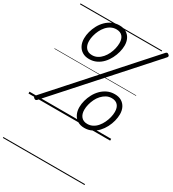

<svg xmlns="http://www.w3.org/2000/svg" viewBox="-338 -1187 1669 1857"><g transform="rotate(30 496.5 -258.0)"><path d="M340 -581Q295 -581 263.5 -600.5Q232 -620 215.5 -653.5Q199 -687 199 -731Q199 -768 209.5 -807Q220 -846 239.5 -882.5Q259 -919 288 -948Q317 -977 353.5 -994Q390 -1011 435 -1011Q480 -1011 510.5 -992.5Q541 -974 557.5 -941.5Q574 -909 574 -866Q574 -831 564 -792Q554 -753 534.5 -715Q515 -677 487 -647Q459 -617 422 -599Q385 -581 340 -581ZM346 -628Q378 -628 405 -642.5Q432 -657 453.5 -682Q475 -707 489.5 -737.5Q504 -768 511.5 -800Q519 -832 519 -862Q519 -910 495.5 -936.5Q472 -963 428 -963Q396 -963 368.5 -949Q341 -935 319.5 -910.5Q298 -886 283.5 -856Q269 -826 261 -794Q253 -762 253 -733Q253 -685 277 -656.5Q301 -628 346 -628ZM105 11Q97 19 89.5 19.5Q82 20 73 13Q63 5 62.5 -2Q62 -9 69 -17L951 -1003Q959 -1011 966.5 -1011.5Q974 -1012 983 -1004Q992 -998 993 -990Q994 -982 987 -974ZM633 19Q588 19 556.5 -0.5Q525 -20 508.5 -54Q492 -88 492 -132Q492 -169 502.5 -208Q513 -247 532.5 -283.5Q552 -320 581 -349Q610 -378 646.5 -395Q683 -412 728 -412Q773 -412 803.5 -393.5Q834 -375 850.5 -342.5Q867 -310 867 -267Q867 -232 857 -192.5Q847 -153 827.5 -115.5Q808 -78 780 -48Q752 -18 715 0.5Q678 19 633 19ZM639 -29Q671 -29 698.5 -43.5Q726 -58 747 -83Q768 -108 782.5 -138.5Q797 -169 805 -201Q813 -233 813 -263Q813 -311 789.5 -337.5Q766 -364 722 -364Q689 -364 662 -349.5Q635 -335 613 -311Q591 -287 576.5 -257Q562 -227 554 -195Q546 -163 546 -134Q546 -86 570 -57.5Q594 -29 639 -29ZM0 486H912V496H0ZM0 -20H912V0H0ZM0 -505H912V-500H0ZM0 -1006H912V-996H0Z"/></g></svg>

Font: Playwrite CA Guides
Style: Regular
Weight: 400
Designer: Veronika Burian, José Scaglione
Foundry: TypeTogether
Version: Version 1.003